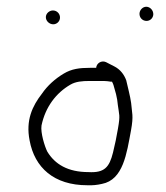

<svg xmlns="http://www.w3.org/2000/svg" viewBox="-20 -640 493 569"><path d="M393.4 -600C392.8 -587.8 402.1 -578 414.3 -578C424.9 -578 433.7 -586.4 434.3 -597C434.9 -609 425.1 -620 413.5 -620C402.9 -620 394 -610.6 393.4 -600ZM115.9 -590C115.3 -578.4 125.8 -568 137.8 -568C148.4 -568 157.2 -576.4 157.8 -587C158.4 -598.9 149 -609 136.9 -609C126.4 -609 116.5 -600.6 115.9 -590ZM265 -439H247C215.4 -439 192.3 -435.9 169.1 -422C143.8 -407 120.8 -386.6 104 -362C76 -325.9 55.9 -283.9 67.7 -224C82.4 -143.2 140 -91 238.8 -91C253.4 -90.3 267.8 -91.7 282 -95C345.4 -107.1 355.5 -185.5 368.3 -254C376.3 -298 371 -304.4 368.6 -335C366.2 -353.7 357.7 -385.7 354.1 -402C347.5 -420 335.7 -434.5 319.2 -443L293.9 -456C280 -462.1 265.7 -451.9 265 -439ZM307.9 -398H311.9C313.7 -394.7 315.2 -391.3 316.3 -388L323.9 -361C326.7 -349.7 328.4 -339 329.2 -329C333 -298.7 336.8 -299.9 329.6 -259C325.6 -235 320.7 -211.3 314.9 -188C304 -143.9 289.2 -127.2 241.8 -130C181.5 -130 142.6 -153.1 120 -191C112.4 -206.1 99.8 -246.7 103 -268C114.5 -323.3 146.4 -364.6 188.4 -389C204.2 -398.4 223.5 -400 245 -400H288C295.4 -400 301.4 -398.9 307.9 -398Z"/></svg>

Font: Just Breathe
Style: Obl1
Weight: 400
Foundry: Cannot Into Space Fonts
Version: Version 0.72